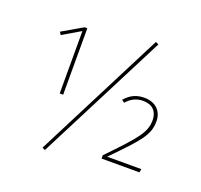

<svg xmlns="http://www.w3.org/2000/svg" viewBox="-146 -965 1254 1200"><g transform="rotate(20 481.5 -365.0)"><path d="M692 -801 252 62 271 71 712 -792ZM260 -735H242L106 -656L118 -638L237 -708V-293H260ZM745 -449C693 -449 653 -431 617 -389L635 -376C662 -407 696 -428 745 -428C805 -428 840 -392 840 -335C840 -254 800 -206 622 -22V0H874L878 -23H651C818 -194 865 -244 865 -336C865 -401 821 -449 745 -449Z"/></g></svg>

Font: Glow Sans SC Normal Thin
Style: Regular
Weight: 100
Designer: Ryoko NISHIZUKA (kana, bopomofo & ideographs); Paul D. Hunt (Latin, Greek & Cyrillic); Sandoll Communications, Soo-young
Version: Version 0.93